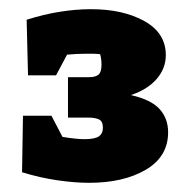

<svg xmlns="http://www.w3.org/2000/svg" viewBox="-20 -762 404 418"><path d="M30 -510H92L116 -464Q146 -459 164 -459Q186 -459 195 -465Q204 -471 204 -484Q204 -498 195.5 -502Q187 -506 172 -506H128V-594H174Q188 -594 194.5 -599.5Q201 -605 201 -622Q201 -625 200.5 -631Q200 -637 198 -644Q190 -645 182 -645Q174 -645 166 -645Q147 -645 126 -643L102 -598H41L38 -719Q76 -731 111 -736.5Q146 -742 178 -742Q248 -742 294.5 -716Q341 -690 341 -642Q341 -613 321 -590Q301 -567 265 -555Q309 -545 327.5 -524.5Q346 -504 346 -474Q346 -421 297.5 -392.5Q249 -364 174 -364Q143 -364 105 -369.5Q67 -375 28 -387Z"/></svg>

Font: Piazzolla Black
Style: Regular
Weight: 900
Designer: Juan Pablo del Peral
Foundry: Huerta Tipografica
Version: Version 1.330